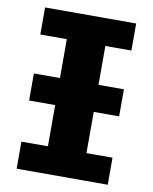

<svg xmlns="http://www.w3.org/2000/svg" viewBox="-81 -775 667 836"><g transform="rotate(10 252.5 -356.5)"><path d="M453.1 -712.9V-593.3H337.9V-421.4H450.2V-301.8H337.9V-119.6H453.1V0H50.3V-119.6H167.5V-301.8H52.2V-421.4H167.5V-593.3H50.3V-712.9Z"/></g></svg>

Font: Lesson One Extra
Style: Regular
Weight: 800
Designer: But Ko, Victor Gaultney, Annie Olsen, Julie Remington, Don Collingsworth, Eric Hays, Becca Hirsbrunner
Version: Version 1.100